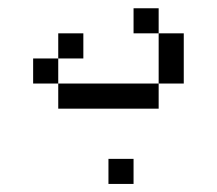

<svg xmlns="http://www.w3.org/2000/svg" viewBox="-20 -458 540 478"><path d="M312.5 0V-62.5H250V0ZM187.5 -312.5V-375H125V-312.5H62.5V-250H125V-187.5H375V-250H125V-312.5ZM375 -250H437.5Q437.5 -250 437.5 -375H375Q375 -375 375 -250ZM375 -375V-437.5H312.5V-375Z"/></svg>

Font: UnifontExMono
Style: Regular
Weight: 500
Version: Version 15.0.06